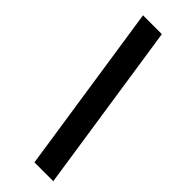

<svg xmlns="http://www.w3.org/2000/svg" viewBox="-306 -770 1009 1009"><g transform="rotate(45 198.5 -265.0)"><path d="M213 -740 356 210H216L73 -740Z"/></g></svg>

Font: Georama ExtraCondensed Thin ExtraBold
Style: Italic
Weight: 800
Italic angle: -9°
Version: Version 1.001